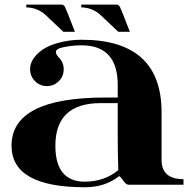

<svg xmlns="http://www.w3.org/2000/svg" viewBox="-20 -790 834 821"><path d="M108.6 -493.9Q108.6 -519 123.8 -540.5Q156.7 -586.7 224.6 -605.5Q275.6 -620.1 328.6 -620.1Q670.9 -620.1 670.9 -309.6V-106Q670.9 -23.9 764.6 -23.9V0H530.3Q518.6 0 505.6 -19.5Q492.7 -39.1 488 -36.1Q429 10.7 342.8 10.7Q29.3 10.7 29.3 -167Q29.3 -373 430.7 -373H483.4V-426.8Q483.4 -596.2 328.6 -596.2Q286.6 -596.2 245.6 -586.9Q219 -581.1 219 -567.1Q219 -557.6 231.4 -544.4Q252.4 -523.9 252.4 -493.7Q252.4 -463.9 231.4 -442.9Q210.4 -421.9 180.7 -421.9Q150.9 -421.9 129.9 -442.9Q108.9 -463.9 108.6 -493.9ZM483.4 -349.1H411.1Q216.8 -349.1 216.8 -167Q216.8 -13.2 342.8 -13.2Q426 -13.2 485.8 -62.5Q483.4 -135.3 483.4 -215.1ZM300.3 -654.1Q300.3 -654.1 251 -654.1L176.3 -724.6Q141.6 -757.3 92.5 -758.5V-770.3H244.9Q250.7 -770.3 257.8 -761Q264.6 -746.8 300.3 -654.1ZM535.2 -654.1H485.8L411.1 -724.6Q376.5 -757.3 327.4 -758.5V-770.3H479.7Q485.6 -770.3 492.7 -761Q499.5 -746.8 535.2 -654.1Z"/></svg>

Font: itsadzoke
Style: Regular
Weight: 700
Width: 7
Version: Version 0.45